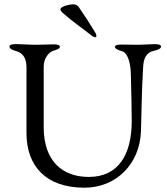

<svg xmlns="http://www.w3.org/2000/svg" viewBox="-20 -858 778 892"><path d="M422 -685C426 -685 428 -688 428 -691C428 -695 426 -701 423 -706C399 -746 373 -786 346 -825C339 -835 330 -838 319 -838C305 -838 261 -829 261 -815C261 -808 265 -804 274 -796C313 -761 365 -725 404 -694C413 -687 419 -685 422 -685ZM372 14C519 14 630 -95 635 -250C638 -342 638 -432 645 -547C647 -587 660 -615 695 -622C718 -627 728 -633 728 -642C728 -650 716 -653 699 -653C676 -653 650 -650 618 -650C589 -650 573 -651 543 -651C526 -651 514 -648 514 -640C514 -631 533 -624 547 -620C575 -612 587 -562 588 -511C590 -434 592 -340 592 -296C592 -140 530 -36 393 -36C271 -36 183 -108 183 -268V-549C183 -589 209 -616 225 -621C247 -628 258 -632 258 -641C258 -649 246 -652 229 -652C208 -652 180 -650 149 -650C112 -650 83 -653 53 -653C36 -653 24 -650 24 -642C24 -633 34 -626 57 -620C79 -614 103 -595 103 -547V-240C103 -87 193 14 372 14Z"/></svg>

Font: Garamond-Math
Style: Regular
Weight: 400
Version: Version 2019-08-16